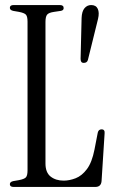

<svg xmlns="http://www.w3.org/2000/svg" viewBox="-20 -740 453 760"><path d="M34 0Q19 0 19 -11Q19 -20 32 -23L55 -27Q76 -31 82.5 -38Q89 -45 89 -66V-654Q89 -675 82.5 -682Q76 -689 55 -693L32 -697Q19 -700 19 -709Q19 -720 34 -720H217Q232 -720 232 -708Q232 -699 221 -697L194 -693Q173 -690 166.5 -682Q160 -674 160 -653V-93Q160 -57 180.5 -41Q201 -25 232 -25Q255 -25 279.5 -34.5Q304 -44 324 -70.5Q344 -97 354 -148L367 -215Q370 -228 382 -228Q396 -228 394 -211L382 -23Q380 0 357 0ZM328 -503Q325 -491 311 -491Q299 -491 299 -507L303 -669Q304 -695 314.5 -707.5Q325 -720 341 -720Q360 -720 367 -705Q374 -690 368 -665Z"/></svg>

Font: Instrument Serif
Style: Regular
Weight: 400
Designer: Rodrigo Fuenzalida
Foundry: fragTYPE
Version: Version 1.000; ttfautohint (v1.8.4.7-5d5b);gftools[0.9.27]